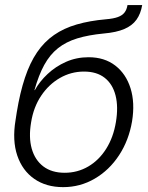

<svg xmlns="http://www.w3.org/2000/svg" viewBox="-20 -748 600 778"><path d="M235.8 10.3Q167 10.3 118.9 -23.2Q70.8 -56.6 50 -117.7Q29.3 -178.7 43 -261.2L47.9 -293Q61 -373 81.1 -433.1Q101.1 -493.2 130.1 -535.9Q159.2 -578.6 199 -606.2Q238.8 -633.8 291 -648.9Q343.3 -664.1 409.7 -669.9Q439.9 -672.4 457.8 -679Q475.6 -685.5 484.6 -697.3Q493.7 -709 496.6 -727.5H556.2Q550.3 -692.4 533 -668.2Q515.6 -644 483.6 -630.4Q451.7 -616.7 400.9 -612.3Q338.9 -606.4 293.2 -592.5Q247.6 -578.6 214.8 -552.5Q182.1 -526.4 159.4 -485.1Q136.7 -443.8 119.6 -382.8H121.1Q140.6 -418 172.9 -448.2Q205.1 -478.5 247.3 -497.3Q289.6 -516.1 338.9 -516.1Q403.3 -516.1 447 -482.4Q490.7 -448.7 509 -390.1Q527.3 -331.5 515.1 -256.3Q502 -179.2 462.4 -118.9Q422.9 -58.6 364 -24.2Q305.2 10.3 235.8 10.3ZM242.2 -47.9Q293.9 -47.9 337.4 -73.2Q380.9 -98.6 410.2 -145Q439.5 -191.4 449.7 -253.4Q460 -315.4 448.2 -361.3Q436.5 -407.2 404.3 -432.6Q372.1 -458 320.3 -458Q268.1 -458 222.9 -432.1Q177.7 -406.2 146.7 -359.9Q115.7 -313.5 106 -252Q95.7 -191.4 108.6 -145.5Q121.6 -99.6 155.5 -73.7Q189.5 -47.9 242.2 -47.9Z"/></svg>

Font: Inter 24pt Light
Style: Italic
Weight: 300
Italic angle: -9.3988°
Designer: Rasmus Andersson
Foundry: rsms
Version: Version 4.001;git-66647c0bb